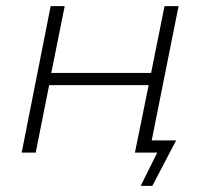

<svg xmlns="http://www.w3.org/2000/svg" viewBox="-20 -500 672 629"><path d="M477 -40H557L479 109H441L495 0H422L467 -221H141L97 0H51L146 -480H192L148 -261H475L519 -480H565Z"/></svg>

Font: Montserrat Ace
Style: Light Italic
Weight: 300
Italic angle: -11.3°
Designer: Julieta Ulanovsky
Foundry: Julieta Ulanovsky
Version: Version 1